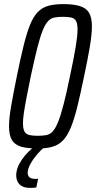

<svg xmlns="http://www.w3.org/2000/svg" viewBox="-20 -716 468 936"><path d="M164 8Q114 8 83 -1Q52 -10 38 -33.5Q24 -57 24 -100Q24 -140 34.5 -200Q45 -260 62 -344Q80 -432 95 -493Q110 -554 126 -594Q142 -634 163.5 -656.5Q185 -679 215 -687.5Q245 -696 288 -696Q338 -696 369 -686.5Q400 -677 414 -654Q428 -631 428 -588Q428 -548 418 -488.5Q408 -429 390 -344Q372 -257 357 -196Q342 -135 325.5 -95Q309 -55 288 -32.5Q267 -10 237 -1Q207 8 164 8ZM164 -54Q189 -54 206.5 -57.5Q224 -61 237.5 -76Q251 -91 263.5 -122Q276 -153 290 -207Q304 -261 321 -344Q340 -433 349 -487.5Q358 -542 358 -571Q358 -601 350.5 -614Q343 -627 327.5 -630.5Q312 -634 287 -634Q263 -634 245 -630.5Q227 -627 213.5 -612Q200 -597 187.5 -566Q175 -535 161.5 -481Q148 -427 130 -344Q118 -285 109.5 -241Q101 -197 96.5 -166.5Q92 -136 92 -116Q92 -87 100 -74Q108 -61 124 -57.5Q140 -54 164 -54ZM128 200Q103 200 88 192Q73 184 66 170Q59 156 59 139Q59 103 86.5 62.5Q114 22 159 -10L199 0Q182 12 162.5 34.5Q143 57 129 82Q115 107 115 127Q115 140 123.5 148Q132 156 152 156Q155 156 157.5 156Q160 156 166 155L157 198Q150 199 142.5 199.5Q135 200 128 200Z"/></svg>

Font: Saira ExtraCondensed
Style: Italic
Weight: 400
Width: 2
Italic angle: -12°
Designer: Hector Gatti with collaboration of the Omnibus-Type team
Foundry: Omnibus-Type
Version: Version 1.101